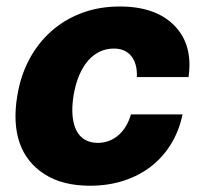

<svg xmlns="http://www.w3.org/2000/svg" viewBox="-20 -573 637 603"><path d="M34.1 -271Q44 -333.5 71.2 -385.1Q98.4 -436.8 140.1 -474.1Q181.8 -511.4 236.5 -532Q291.2 -552.6 356.2 -552.6Q469.5 -552.6 528.1 -492.2Q586.6 -432.2 572.1 -331H409.8Q411.6 -372.5 392.6 -396.5Q373.6 -420.5 337 -420.5Q313.9 -420.5 293.5 -410.9Q273.1 -401.3 256.7 -382.6Q240.4 -364 228.7 -336.5Q217 -308.9 210.9 -272.7Q205.3 -236.5 207.9 -208.6Q210.6 -180.8 220.5 -162.1Q230.5 -143.5 247.3 -133.9Q264.2 -124.3 286.9 -124.3Q323.2 -124.3 350.9 -147.5Q378.6 -170.8 391.3 -213.8H553.3Q543 -163.4 517.9 -122Q492.9 -80.6 455.4 -51.1Q418 -21.7 369.1 -5.7Q320.3 10.3 262.8 10.3Q176.5 10.3 120.4 -25.6Q63.2 -62.1 41.7 -124.1Q20.2 -186.1 34.1 -271Z"/></svg>

Font: Inter P Extra Bold
Style: Italic
Weight: 800
Italic angle: 9.39999°
Designer: Rasmus Andersson
Foundry: rsms
Version: Version 3.018;git-588b23468